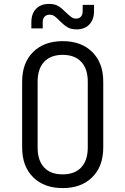

<svg xmlns="http://www.w3.org/2000/svg" viewBox="-20 -950 640 980"><path d="M93 -197V-533Q93 -629 149 -684.5Q205 -740 300 -740Q395 -740 451 -684.5Q507 -629 507 -533V-197Q507 -101 451 -45.5Q395 10 300 10Q205 10 149 -45.5Q93 -101 93 -197ZM428 -197V-533Q428 -599 394.5 -634.5Q361 -670 300 -670Q239 -670 205.5 -634.5Q172 -599 172 -533V-197Q172 -131 205 -95.5Q238 -60 300 -60Q361 -60 394.5 -95.5Q428 -131 428 -197ZM283 -845Q269 -860 258 -867.5Q247 -875 234 -875Q217 -875 207.5 -865Q198 -855 198 -836V-805H140V-836Q140 -880 164 -905Q188 -930 230 -930Q260 -930 278.5 -918.5Q297 -907 318 -885Q334 -870 344.5 -862.5Q355 -855 368 -855Q384 -855 393 -865Q402 -875 402 -894V-925H460V-894Q460 -850 436 -825Q412 -800 371 -800Q342 -800 323.5 -811.5Q305 -823 283 -845Z"/></svg>

Font: JetBrains Mono Semi Light
Style: Regular
Weight: 350
Monospace: yes
Designer: Philipp Nurullin, Konstantin Bulenkov
Foundry: JetBrains
Version: 2.002